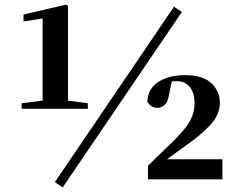

<svg xmlns="http://www.w3.org/2000/svg" viewBox="-20 -778 1028 833"><path d="M74 -306V-330L171 -342H272L361 -330V-306ZM165 -306V-698L82 -685V-715L267 -758L275 -752V-306ZM622 0V-59L727 -161Q776 -208 800 -246.5Q824 -285 824 -331Q824 -375 803.5 -400.5Q783 -426 747 -426Q736 -426 725.5 -425Q715 -424 704 -419L727 -432L713 -366Q708 -333 693 -321.5Q678 -310 663 -310Q634 -310 619 -338Q623 -396 669 -424Q715 -452 783 -452Q860 -452 897 -417Q934 -382 934 -332Q934 -282 894 -237.5Q854 -193 773 -137L672 -63L695 -102V-87H945V0ZM252 35 218 12 735 -749 769 -726Z"/></svg>

Font: Noto Serif JP ExtraLight Black
Style: Regular
Weight: 900
Version: Version 2.003-H1;hotconv 1.1.1;makeotfexe 2.6.0